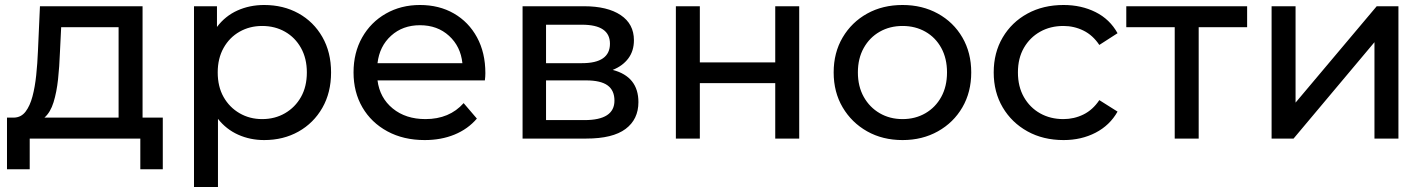

<svg xmlns="http://www.w3.org/2000/svg" viewBox="-20 -555 5714 769"><path d="M8 123V-84H37Q65 -85 82.5 -108Q100 -131 110 -168.5Q120 -206 125 -253.5Q130 -301 132 -351L140 -530H551V-84H632V123H542V0H99V123ZM455 -84V-446H225L220 -344Q218 -289 212.5 -237.5Q207 -186 194.5 -145.5Q182 -105 158 -84Z M1038 6Q982 6 934 -15.5Q886 -37 853 -79V194H757V-530H849V-447Q882 -491 931 -513Q980 -535 1038 -535Q1115 -535 1175.5 -501.5Q1236 -468 1271 -407Q1306 -346 1306 -265Q1306 -184 1271 -123Q1236 -62 1175.5 -28Q1115 6 1038 6ZM1030 -78Q1081 -78 1121.5 -101.5Q1162 -125 1185.5 -166.5Q1209 -208 1209 -265Q1209 -321 1185.5 -363Q1162 -405 1121.5 -428Q1081 -451 1030 -451Q980 -451 939.5 -428Q899 -405 875.5 -363Q852 -321 852 -265Q852 -208 875.5 -166.5Q899 -125 939.5 -101.5Q980 -78 1030 -78Z M1681 6Q1596 6 1531.5 -29Q1467 -64 1431.5 -125Q1396 -186 1396 -265Q1396 -344 1430.5 -405Q1465 -466 1525.5 -500.5Q1586 -535 1662 -535Q1739 -535 1798 -501Q1857 -467 1890.5 -405.5Q1924 -344 1924 -262Q1924 -256 1923.5 -248Q1923 -240 1922 -233H1492Q1501 -163 1553 -120.5Q1605 -78 1684 -78Q1780 -78 1837 -142L1890 -80Q1854 -38 1800.5 -16Q1747 6 1681 6ZM1492 -302H1832Q1825 -369 1778.5 -411.5Q1732 -454 1662 -454Q1593 -454 1546.5 -412Q1500 -370 1492 -302Z M2073 0V-530H2319Q2413 -530 2466 -494.5Q2519 -459 2519 -394Q2519 -351 2496.5 -321Q2474 -291 2434 -275Q2537 -248 2537 -146Q2537 -77 2485.5 -38.5Q2434 0 2328 0ZM2167 -74H2321Q2441 -74 2441 -152Q2441 -193 2413.5 -213Q2386 -233 2327 -233H2167ZM2167 -302H2311Q2423 -302 2423 -380Q2423 -456 2311 -456H2167Z M2687 0V-530H2783V-305H3085V-530H3181V0H3085V-222H2783V0Z M3595 6Q3515 6 3453 -29Q3391 -64 3355 -125Q3319 -186 3319 -265Q3319 -344 3355 -405Q3391 -466 3453 -500.5Q3515 -535 3595 -535Q3674 -535 3736.5 -500.5Q3799 -466 3834.5 -405Q3870 -344 3870 -265Q3870 -186 3834.5 -125Q3799 -64 3736.5 -29Q3674 6 3595 6ZM3595 -78Q3646 -78 3686.5 -101.5Q3727 -125 3750 -167Q3773 -209 3773 -265Q3773 -321 3750 -363Q3727 -405 3686.5 -428Q3646 -451 3595 -451Q3544 -451 3503.5 -428Q3463 -405 3439.5 -363Q3416 -321 3416 -265Q3416 -209 3439.5 -167Q3463 -125 3503.5 -101.5Q3544 -78 3595 -78Z M4240 6Q4158 6 4095 -29Q4032 -64 3996 -125Q3960 -186 3960 -265Q3960 -344 3996 -405Q4032 -466 4095 -500.5Q4158 -535 4240 -535Q4311 -535 4368 -506.5Q4425 -478 4456 -422L4383 -375Q4357 -414 4319.5 -432.5Q4282 -451 4239 -451Q4187 -451 4146 -428Q4105 -405 4081 -363.5Q4057 -322 4057 -265Q4057 -208 4081 -166Q4105 -124 4146 -101Q4187 -78 4239 -78Q4282 -78 4319.5 -96.5Q4357 -115 4383 -154L4456 -108Q4425 -53 4368 -23.5Q4311 6 4240 6Z M4685 0V-446H4491V-530H4975V-446H4781V0Z M5073 0V-530H5169V-144L5494 -530H5581V0H5485V-386L5161 0Z"/></svg>

Font: Montserrat Medium
Style: Regular
Weight: 500
Designer: Julieta Ulanovsky
Foundry: Julieta Ulanovsky
Version: Version 9.000; ttfautohint (v1.8.4.7-5d5b)